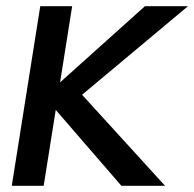

<svg xmlns="http://www.w3.org/2000/svg" viewBox="-20 -600 627 620"><path d="M121 0 160 -245 372 0H513L245 -294L587 -580H448L174 -334L213 -580H110L18 0Z"/></svg>

Font: Charger Pro
Style: BlkNarObl
Weight: 900
Designer: Jasper
Foundry: Cannot Into Space Fonts
Version: Version 1.09